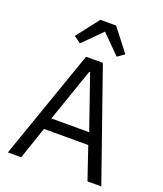

<svg xmlns="http://www.w3.org/2000/svg" viewBox="-166 -1042 973 1149"><g transform="rotate(20 320.5 -467.5)"><path d="M272 -935 161 -792 205 -761 322 -878 439 -761 483 -792 372 -935ZM618 0 374 -698H267L23 0H108L178 -206H460L530 0ZM439 -280H198L316 -620H321Z"/></g></svg>

Font: LVC Sans
Style: Regular
Weight: 400
Designer: Mike Abbink, Paul van der Laan, Pieter van Rosmalen
Foundry: Bold Monday
Version: Version 3.0